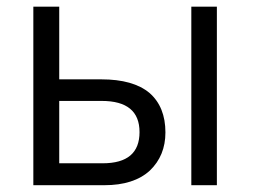

<svg xmlns="http://www.w3.org/2000/svg" viewBox="-20 -545 744 565"><path d="M543 0Q543 -130.9 543 -525.4Q561.5 -525.4 618.2 -525.4Q618.2 -393.6 618.2 0Q599.6 0 543 0ZM78.1 0Q78.1 -130.9 78.1 -525.4Q97.7 -525.4 154.3 -525.4Q154.3 -471.7 154.3 -311.5Q185.5 -311.5 278.3 -311.5Q372.1 -311.5 419.9 -271.5Q466.8 -230.5 466.8 -155.3Q466.8 -86.9 420.9 -43Q374 0 287.1 0Q217.8 0 78.1 0ZM154.3 -64.5Q186.5 -64.5 282.2 -64.5Q390.6 -64.5 390.6 -156.2Q390.6 -248 279.3 -248Q237.3 -248 154.3 -248Q154.3 -202.1 154.3 -64.5Z"/></svg>

Font: Gothic A1
Style: Regular
Weight: 400
Designer: HanYang I&C Co.,Ltd.
Version: Version 2.50